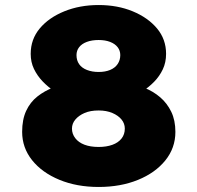

<svg xmlns="http://www.w3.org/2000/svg" viewBox="-20 -740 784 763"><path d="M372 3Q285 3 216 -25.5Q147 -54 107.5 -103.5Q68 -153 68 -216Q68 -265 84 -299.5Q100 -334 128.5 -356.5Q157 -379 192.5 -392.5Q228 -406 265 -413L249 -349Q223 -360 197 -377Q171 -394 149.5 -416.5Q128 -439 115 -466Q102 -493 102 -526Q102 -584 138 -627Q174 -670 235.5 -695Q297 -720 372 -720Q447 -720 507.5 -695Q568 -670 604 -627Q640 -584 640 -526Q640 -492 627 -464.5Q614 -437 592.5 -415Q571 -393 545 -376.5Q519 -360 494 -349L481 -411Q519 -405 554 -391Q589 -377 616.5 -353.5Q644 -330 660.5 -296Q677 -262 677 -216Q677 -152 637 -102.5Q597 -53 528 -25Q459 3 372 3ZM372 -156Q403 -156 426.5 -164.5Q450 -173 463 -189.5Q476 -206 476 -229Q476 -249 463 -265Q450 -281 426.5 -291Q403 -301 372 -301Q339 -301 316 -291Q293 -281 279.5 -265Q266 -249 266 -229Q266 -208 279 -191Q292 -174 315.5 -165Q339 -156 372 -156ZM372 -454Q398 -454 417.5 -462Q437 -470 447.5 -485.5Q458 -501 458 -521Q458 -539 447.5 -552.5Q437 -566 417.5 -573.5Q398 -581 372 -581Q345 -581 325 -573.5Q305 -566 294.5 -552.5Q284 -539 284 -521Q284 -500 294.5 -485Q305 -470 325.5 -462Q346 -454 372 -454Z"/></svg>

Font: Lexend Giga Black
Style: Regular
Weight: 900
Designer: Bonnie Shaver-Troup, Thomas Jockin
Foundry: Lexend
Version: Version 1.007